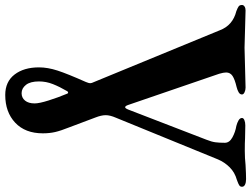

<svg xmlns="http://www.w3.org/2000/svg" viewBox="-136 -560 982 751"><g transform="rotate(90 355.5 -185.0)"><path d="M244 154Q244 120 256.5 81.5Q269 43 301 -29Q306 -41 306 -46Q306 -52 301 -62L99 -553Q80 -604 24 -618Q11 -623 5.5 -627Q0 -631 0 -640Q0 -646 6 -650Q12 -654 21 -654Q42 -654 94 -652Q148 -650 167 -650Q187 -650 245 -652Q303 -654 323 -654Q333 -654 341.5 -650Q350 -646 350 -640Q350 -632 341.5 -627Q333 -622 321 -619Q291 -612 277.5 -603Q264 -594 264 -578Q264 -568 269 -551L391 -195Q395 -183 400 -183Q404 -183 409 -195L527 -501Q535 -521 537 -536Q539 -551 539 -573Q539 -591 518 -602.5Q497 -614 473 -618Q461 -621 451.5 -626.5Q442 -632 442 -640Q442 -646 450.5 -649.5Q459 -653 471 -653L522 -652Q536 -651 571 -651Q599 -651 626 -654Q662 -656 681 -656Q694 -656 702.5 -652Q711 -648 711 -640Q711 -633 705.5 -629.5Q700 -626 693 -623.5Q686 -621 684 -620Q655 -612 635 -592Q615 -572 604 -546L441 -147Q431 -124 431 -107Q431 -90 440 -67L478 34Q492 69 497 91Q502 113 502 139Q502 208 460.5 247Q419 286 352 286Q300 286 272 249.5Q244 213 244 154ZM385 171Q385 153 373.5 116.5Q362 80 347 44Q346 40 342.5 40Q339 40 337 44Q320 73 309.5 99.5Q299 126 299 154Q299 188 312.5 205Q326 222 345 222Q363 222 374 208.5Q385 195 385 171Z"/></g></svg>

Font: EB Garamond
Style: Bold
Weight: 700
Designer: Georg Duffner and Octavio Pardo
Foundry: Georg Duffner
Version: Version 1.000; ttfautohint (v1.6)